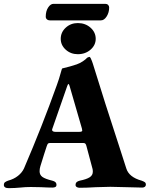

<svg xmlns="http://www.w3.org/2000/svg" viewBox="-25 -974 779 999"><path d="M-5 -12Q-5 -21 0.5 -25.5Q6 -30 17 -34Q47 -42 68.5 -59Q90 -76 100 -98Q195 -319 271 -532Q283 -565 290 -591.5Q297 -618 299 -618Q342 -628 374 -639Q391 -645 406 -655Q421 -665 429 -674Q437 -678 439 -678Q444 -678 447 -671Q454 -656 458 -643Q520 -441 595 -213L632 -98Q646 -52 712 -34Q723 -30 728.5 -26Q734 -22 734 -13Q734 -6 728.5 -2Q723 2 715 2Q695 2 635 0Q573 -2 549 -2Q529 -2 473 0Q427 3 389 3Q380 3 374 -1Q368 -5 368 -12Q368 -29 390 -34Q425 -41 441.5 -51.5Q458 -62 458 -81Q458 -91 456 -97L425 -213Q423 -222 419.5 -226Q416 -230 409 -230H235Q227 -230 224 -226Q221 -222 218 -213L204 -170Q201 -159 195 -141Q189 -123 185 -109Q181 -96 181 -83Q181 -64 195.5 -53.5Q210 -43 247 -34Q269 -29 269 -12Q269 2 248 2Q225 2 189 0L135 -1Q107 -1 80 2Q71 3 53 4Q35 5 21 5Q-5 5 -5 -12ZM388 -288Q403 -288 403 -295Q403 -296 401 -306L337 -527Q334 -537 331 -537Q329 -537 325 -527L248 -306Q246 -302 246 -298Q246 -293 251 -290.5Q256 -288 263 -288ZM291 -772Q291 -806 317 -830Q343 -854 380 -854Q419 -854 446 -830Q473 -806 473 -772Q473 -739 446 -715.5Q419 -692 380 -692Q343 -692 317 -715.5Q291 -739 291 -772ZM213 -887Q213 -916 225.5 -935Q238 -954 253 -954H523Q532 -954 537.5 -948.5Q543 -943 543 -935Q543 -909 530 -888.5Q517 -868 500 -868H234Q225 -868 219 -873.5Q213 -879 213 -887Z"/></svg>

Font: EB Garamond ExtraBold
Style: Regular
Weight: 800
Designer: Georg Duffner and Octavio Pardo
Foundry: Georg Duffner
Version: Version 1.000